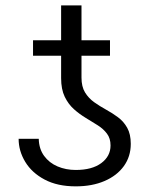

<svg xmlns="http://www.w3.org/2000/svg" viewBox="-20 -674 546 704"><path d="M385.3 -140.6Q385.3 -166.5 372.3 -183.8Q359.4 -201.2 338.6 -214.4Q317.9 -227.5 294.7 -241.5Q271.5 -255.4 251 -273.7Q230.5 -292 217.3 -319.3Q204.1 -346.7 204.1 -387.7V-654.3H278.8V-389.6Q278.8 -356.4 291.7 -335.2Q304.7 -314 325.2 -299.3Q345.7 -284.7 368.9 -272Q392.1 -259.3 412.8 -243.9Q433.6 -228.5 446.5 -205.3Q459.5 -182.1 459.5 -146.5Q459.5 -100.1 434.1 -64.9Q408.7 -29.8 363.3 -10.3Q317.9 9.3 257.8 9.3Q190.4 9.3 143.6 -15.6Q96.7 -40.5 72.5 -80.6Q48.3 -120.6 48.3 -165H122.1Q123 -127.9 141.8 -102.3Q160.6 -76.7 191.2 -63.7Q221.7 -50.8 257.8 -50.8Q317.4 -50.8 351.3 -75.9Q385.3 -101.1 385.3 -140.6ZM383.3 -526.4V-469.7H101.1V-526.4Z"/></svg>

Font: Inter 24pt Light
Style: Regular
Weight: 300
Designer: Rasmus Andersson
Foundry: rsms
Version: Version 4.001;git-66647c0bb